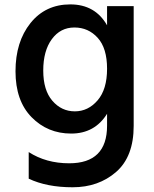

<svg xmlns="http://www.w3.org/2000/svg" viewBox="-20 -582 683 852"><path d="M455.1 -469.7V-554.7H573.2V-23.4Q573.2 113.3 495.1 181.2Q417 249 302.2 249Q187.5 249 107.4 210.9V92.8Q184.6 142.6 287.1 142.6Q455.1 142.6 455.1 -24.4V-77.1Q400.4 10.7 295.9 10.7Q191.4 10.7 120.1 -62Q48.8 -134.8 48.8 -265.6Q48.8 -396.5 115.2 -479.5Q181.6 -562.5 292 -562.5Q402.3 -562.5 455.1 -469.7ZM210 -408.2Q171.9 -356.4 171.9 -269Q171.9 -181.6 212.4 -134.8Q252.9 -87.9 312 -87.9Q371.1 -87.9 413.1 -136.7Q455.1 -185.5 455.1 -276.9Q455.1 -368.2 413.6 -414.1Q372.1 -460 310.1 -460Q248 -460 210 -408.2Z"/></svg>

Font: GenEi M Gothic v2 Medium
Style: Regular
Weight: 500
Version: Version 2.0